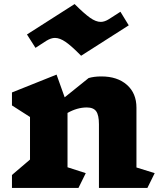

<svg xmlns="http://www.w3.org/2000/svg" viewBox="-20 -928 792 947"><path d="M707 -1H468V-315Q468 -360 454.5 -379Q441 -398 408 -398Q361 -398 313 -371V-103L403 -74L367 -1H39V-65L128 -141V-351L39 -408V-472L259 -560L299 -448L417 -543Q444 -551 480 -551Q559 -551 606 -509.5Q653 -468 653 -397V-102L743 -74ZM477 -820Q496 -820 518 -834L574 -870L615 -803L380 -653Q333 -701 304 -721Q275 -741 251 -741Q232 -741 209 -727L155 -692L113 -758L348 -908Q395 -861 424 -840.5Q453 -820 477 -820Z"/></svg>

Font: Inknut Antiqua ExtraBold
Style: Regular
Weight: 800
Designer: Claus Eggers Sørensen
Foundry: Claus Eggers Sørensen
Version: Version 1.003; ttfautohint (v1.8.2) -l 8 -r 50 -G 200 -x 14 